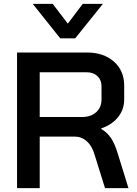

<svg xmlns="http://www.w3.org/2000/svg" viewBox="-20 -971 709 991"><path d="M68 -700H429Q515 -700 568 -653Q621 -606 621 -529V-458Q621 -406 589.5 -366.5Q558 -327 502 -308V-306Q534 -287 553.5 -257.5Q573 -228 587 -181L643 0H522L468 -173Q455 -218 428 -242Q401 -266 365 -266H185V0H68ZM403 -367Q449 -367 476.5 -392Q504 -417 504 -457V-526Q504 -558 483 -578Q462 -598 427 -598H185V-367ZM149 -951H252L330 -849L407 -951H511L368 -773H291Z"/></svg>

Font: Bai Jamjuree SemiBold
Style: Regular
Weight: 600
Version: Version 1.000; ttfautohint (v1.6)